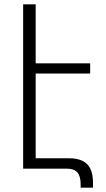

<svg xmlns="http://www.w3.org/2000/svg" viewBox="-20 -780 489 888"><path d="M87 0V-760H145V0ZM114 -487H397V-440H114ZM87 0V-48H300Q337 -48 361.5 -36Q386 -24 398 0.5Q410 25 410 65V88H353V73Q353 34 337.5 17Q322 0 289 0Z"/></svg>

Font: Noto Sans Armenian Light
Style: Regular
Weight: 300
Designer: Monotype Design Team
Foundry: Monotype Imaging Inc.
Version: Version 2.007